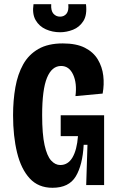

<svg xmlns="http://www.w3.org/2000/svg" viewBox="-20 -878 557 911"><path d="M229 13Q162 13 121 -31.5Q80 -76 61 -154Q42 -232 42 -331Q42 -402 53 -464Q64 -526 90 -572.5Q116 -619 162 -645.5Q208 -672 278 -672Q342 -672 382.5 -651.5Q423 -631 444 -596Q465 -561 470 -519Q475 -477 467 -434L338 -422Q346 -483 327 -524Q308 -565 270 -565Q226 -565 203 -509Q180 -453 180 -332Q180 -241 191.5 -189.5Q203 -138 222.5 -116.5Q242 -95 266 -95Q303 -95 324 -131Q345 -167 350 -232H268V-331H474V-226V0H389L395 -191H377Q372 -95 339.5 -41Q307 13 229 13ZM139 -858H223Q221 -827 233.5 -813Q246 -799 265 -799Q284 -799 295.5 -813Q307 -827 304 -858H388Q394 -807 375.5 -778Q357 -749 326.5 -737Q296 -725 265 -725Q229 -725 197.5 -739Q166 -753 149 -782.5Q132 -812 139 -858Z"/></svg>

Font: Bricolage Grotesque 10pt Condensed Bricolage Grotesque 10pt Condensed Regular
Style: Bold
Weight: 700
Width: 3
Designer: Mathieu Triay
Foundry: Atelier Triay
Version: Version 1.000; ttfautohint (v1.8.4.7-5d5b);gftools[0.9.32]